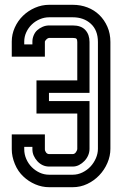

<svg xmlns="http://www.w3.org/2000/svg" viewBox="-20 -780 504 800"><path d="M302 -445V-605Q302 -615 298.5 -618.5Q295 -622 283 -622H185Q180 -622 174.5 -617Q169 -612 167 -607V-544H29V-607Q29 -637 41.5 -665Q54 -693 75.5 -714Q97 -735 125.5 -747.5Q154 -760 185 -760H283Q316 -760 344.5 -749Q373 -738 394 -717.5Q415 -697 427.5 -668.5Q440 -640 440 -605V-160Q440 -130 427.5 -101Q415 -72 393.5 -49.5Q372 -27 343.5 -13.5Q315 0 283 0H185Q155 0 127 -12Q99 -24 78 -44Q55 -65 42 -96.5Q29 -128 29 -158V-220H167V-158Q167 -151 172 -144.5Q177 -138 185 -138H283Q291 -138 296.5 -146Q302 -154 302 -160V-307H132V-445ZM115 -168H81V-158Q81 -137 89.5 -117.5Q98 -98 112.5 -83.5Q127 -69 145.5 -60.5Q164 -52 185 -52H283Q304 -52 323.5 -61.5Q343 -71 357 -86Q371 -101 379.5 -120.5Q388 -140 388 -160V-605Q388 -654 358.5 -681Q329 -708 283 -708H185Q165 -708 146 -700Q127 -692 112.5 -678Q98 -664 89.5 -645.5Q81 -627 81 -607V-595H115V-607Q115 -620 120.5 -633Q126 -646 135 -654Q145 -663 158 -668.5Q171 -674 185 -674H283Q318 -674 335.5 -655Q353 -636 353 -605V-393H184V-359H353V-160Q353 -146 347.5 -133Q342 -120 332 -109.5Q322 -99 309.5 -92.5Q297 -86 283 -86H185Q170 -86 157.5 -92Q145 -98 135.5 -108.5Q126 -119 120.5 -131.5Q115 -144 115 -158Z"/></svg>

Font: Aurach Bi
Style: Regular
Weight: 400
Designer: Peter Wiegel
Foundry: Peter Wiegel
Version: Version 1.002